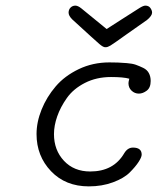

<svg xmlns="http://www.w3.org/2000/svg" viewBox="-20 -659 565 683"><path d="M110 -182Q110 -225 128 -269.5Q146 -314 178 -351.5Q210 -389 260 -413Q310 -437 369 -437Q388 -437 399.5 -436.5Q411 -436 431 -434.5Q451 -433 463.5 -428.5Q476 -424 489.5 -417.5Q503 -411 509.5 -399Q516 -387 516 -371Q516 -347 502 -336.5Q488 -326 474 -326Q459 -326 448 -336.5Q437 -347 437 -363Q437 -368 440 -379Q419 -385 375 -385Q323 -385 282 -364Q241 -343 218 -310.5Q195 -278 183.5 -245Q172 -212 172 -182Q172 -125 207.5 -87Q243 -49 301 -49Q384 -49 422 -114Q434 -134 453 -134Q484 -134 484 -109Q484 -100 473 -83Q462 -66 441.5 -45.5Q421 -25 382 -10.5Q343 4 296 4Q213 4 161.5 -50Q110 -104 110 -182ZM248 -639Q257 -639 269 -629.5Q281 -620 359 -556H360Q365 -559 373 -564.5Q381 -570 409.5 -588Q438 -606 477 -631Q490 -639 497 -639Q509 -639 515 -630.5Q521 -622 521 -614Q521 -603 503 -588Q472 -566 429 -536Q383 -503 373 -497Q363 -491 356 -491H354Q347 -491 334 -502Q321 -513 237 -590Q224 -603 224 -614Q224 -625 231 -632Q238 -639 248 -639Z"/></svg>

Font: CMU Typewriter Text
Style: LightOblique
Weight: 200
Italic angle: -9.46001°
Version: Version 0.7.0